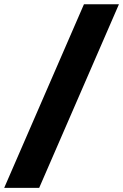

<svg xmlns="http://www.w3.org/2000/svg" viewBox="-78 -782 584 911"><path d="M486.3 -761.7 107.9 109.4H-58.1L320.3 -761.7Z"/></svg>

Font: Inter 18pt Black
Style: Italic
Weight: 900
Italic angle: -9.3988°
Designer: Rasmus Andersson
Foundry: rsms
Version: Version 4.001;git-66647c0bb